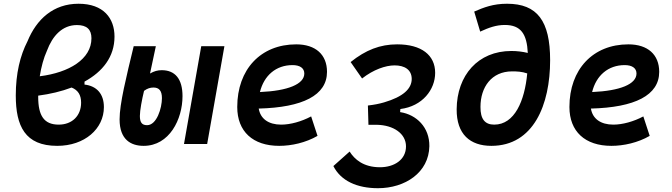

<svg xmlns="http://www.w3.org/2000/svg" viewBox="-20 -762 3556 1016"><path d="M427.2 -330.1C523.4 -382.8 585.9 -461.4 585.9 -568.4C585.9 -664.6 528.8 -742.2 395.5 -742.2C262.2 -742.2 173.3 -660.2 125.5 -543.5C86.4 -467.8 63.5 -373 63.5 -256.8C63.5 -95.2 112.3 9.8 282.7 9.8C427.7 9.8 529.8 -80.1 529.8 -195.3C529.8 -264.2 492.7 -307.1 427.2 -314.5ZM190.4 -358.4C198.2 -407.7 210.9 -455.1 228.5 -493.7C257.8 -572.3 309.6 -629.4 387.2 -629.4C439 -629.4 463.9 -606.4 463.9 -559.6C463.9 -449.2 346.2 -377.9 190.4 -358.4ZM358.9 -298.8C392.6 -285.2 409.2 -259.8 409.2 -218.8C409.2 -149.9 362.3 -102.5 290.5 -102.5C212.9 -102.5 182.1 -149.9 182.1 -249.5C182.1 -251.5 182.1 -253.4 182.1 -255.9C245.1 -264.2 305.2 -278.3 358.9 -298.8Z M740.2 9.8C876.5 9.8 945.8 -130.9 945.8 -253.4C945.8 -344.2 906.7 -390.6 835.9 -390.6C814.5 -390.6 795.9 -385.7 773.9 -373C784.2 -420.9 794.4 -469.2 804.7 -517.6H687.5C647.9 -353.5 612.8 -212.9 612.8 -130.4C612.8 -21.5 674.3 9.8 740.2 9.8ZM953.6 0H1076.2L1167.5 -517.6H1044.9ZM742.2 -281.2C759.8 -294.4 775.4 -298.8 792.5 -298.8C820.8 -298.8 836.9 -282.7 836.9 -242.7C836.9 -190.4 809.6 -99.6 758.3 -99.6C731.4 -99.6 720.2 -113.8 720.2 -148.4C720.2 -177.7 731 -234.9 742.2 -281.2Z M1467.8 -102.5C1400.4 -102.5 1357.9 -133.8 1349.1 -187.5C1582 -193.4 1710.4 -257.8 1710.4 -381.8C1710.4 -473.1 1649.9 -527.3 1547.4 -527.3C1359.9 -527.3 1235.4 -395 1235.4 -195.8C1235.4 -66.4 1317.9 9.8 1457.5 9.8C1522.5 9.8 1597.7 -6.8 1660.2 -43L1626.5 -146C1575.2 -118.7 1516.6 -102.5 1467.8 -102.5ZM1355.5 -274.9C1377 -362.8 1440.9 -417.5 1527.8 -417.5C1567.9 -417.5 1590.3 -400.9 1590.3 -373C1590.3 -316.9 1503.9 -281.2 1355.5 -274.9Z M1980 233.9C2124 233.9 2249.5 150.9 2252 11.7C2253.4 -88.4 2183.6 -155.3 2098.6 -168.5H2097.2L2098.6 -185.1C2215.8 -199.7 2282.7 -288.1 2282.7 -376.5C2282.7 -470.7 2210 -527.3 2081.5 -527.3C1991.7 -527.3 1915 -497.6 1835.4 -433.6L1896 -346.7C1955.6 -393.6 2020.5 -416 2067.9 -416C2120.6 -416 2158.2 -393.6 2158.7 -344.7C2158.7 -292.5 2113.8 -250 2012.2 -220.2C1984.9 -212.4 1962.9 -208 1926.8 -203.6L1929.7 -101.6C1937 -101.6 1943.8 -101.6 1949.7 -101.6C1960.4 -101.6 1968.3 -102.1 1975.6 -101.6C2062 -99.6 2128.4 -55.2 2128.4 12.7C2128.4 83.5 2065.9 123 1990.7 123C1903.3 123 1856.4 81.5 1830.1 40L1744.1 116.7C1783.7 195.3 1869.6 233.9 1980 233.9Z M2580.1 9.8C2803.7 9.8 2891.1 -208.5 2891.1 -443.4C2891.1 -651.4 2823.2 -742.2 2663.1 -742.2C2589.4 -742.2 2540 -722.7 2489.3 -700.7L2521 -594.7C2566.4 -615.7 2605.5 -629.9 2651.4 -629.9C2736.8 -629.9 2768.1 -581.5 2772.9 -481.9C2744.6 -488.8 2715.3 -492.2 2686 -492.2C2509.3 -492.2 2397.9 -363.3 2396.5 -184.1C2395.5 -51.3 2467.8 9.8 2580.1 9.8ZM2770 -373.5C2756.3 -228 2703.1 -102.5 2595.2 -102.5C2545.9 -102.5 2522 -131.8 2522.5 -196.3C2522.5 -300.8 2581.1 -384.3 2689.9 -384.3C2714.8 -384.3 2741.7 -383.3 2770 -373.5Z M3225.6 -102.5C3158.2 -102.5 3115.7 -133.8 3106.9 -187.5C3339.8 -193.4 3468.3 -257.8 3468.3 -381.8C3468.3 -473.1 3407.7 -527.3 3305.2 -527.3C3117.7 -527.3 2993.2 -395 2993.2 -195.8C2993.2 -66.4 3075.7 9.8 3215.3 9.8C3280.3 9.8 3355.5 -6.8 3418 -43L3384.3 -146C3333 -118.7 3274.4 -102.5 3225.6 -102.5ZM3113.3 -274.9C3134.8 -362.8 3198.7 -417.5 3285.6 -417.5C3325.7 -417.5 3348.1 -400.9 3348.1 -373C3348.1 -316.9 3261.7 -281.2 3113.3 -274.9Z"/></svg>

Font: Cascadia Mono PL SemiBold
Style: Italic
Weight: 600
Italic angle: -10°
Monospace: yes
Designer: Aaron Bell
Foundry: Saja Typeworks
Version: Version 2404.023